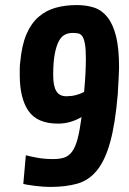

<svg xmlns="http://www.w3.org/2000/svg" viewBox="-20 -729 510 758"><path d="M60 -485Q66 -551 84.5 -594Q103 -637 132.5 -662.5Q162 -688 200 -698.5Q238 -709 283 -709Q321 -709 351.5 -699Q382 -689 404 -661.5Q426 -634 438 -586.5Q450 -539 450 -464Q450 -460 449.5 -445Q449 -430 448 -412Q447 -394 446 -378.5Q445 -363 445 -358Q435 -240 415 -168Q395 -96 363 -56.5Q331 -17 285.5 -4Q240 9 178 9Q166 9 150.5 8Q135 7 120 5Q105 3 92 1Q79 -1 72 -3L82 -116Q101 -111 128.5 -106Q156 -101 191 -101Q216 -101 234 -107Q252 -113 265 -131Q278 -149 286.5 -181.5Q295 -214 302 -267Q282 -255 258.5 -248Q235 -241 209 -241Q127 -241 92.5 -291Q58 -341 58 -432Q58 -445 58 -458Q58 -471 60 -485ZM242 -349Q262 -349 279.5 -353.5Q297 -358 312 -366Q316 -408 317.5 -440.5Q319 -473 319 -498Q319 -534 315.5 -554.5Q312 -575 305.5 -585Q299 -595 289 -597Q279 -599 266 -599Q250 -599 236 -592Q222 -585 212 -566Q202 -547 196 -515Q190 -483 190 -433Q190 -389 202.5 -369Q215 -349 242 -349Z"/></svg>

Font: Share
Style: Bold Italic
Weight: 700
Designer: Ralph du Carrois
Version: Version 1.002